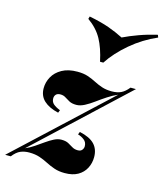

<svg xmlns="http://www.w3.org/2000/svg" viewBox="-179 -917 869 1020"><g transform="rotate(15 255.0 -407.0)"><path d="M36 -61Q60 -71 83.5 -87Q107 -103 129 -118.5Q151 -134 171.5 -144.5Q192 -155 212 -155Q236 -155 250.5 -147Q265 -139 278 -131Q291 -123 309 -123Q325 -123 332.5 -132.5Q340 -142 340 -153Q340 -175 324 -187.5Q308 -200 289 -205L295 -220Q351 -208 377 -181Q403 -154 403 -110Q403 -77 388.5 -49Q374 -21 345.5 -4.5Q317 12 273 12Q241 12 216 3.5Q191 -5 169 -16.5Q147 -28 122 -36.5Q97 -45 64 -45Q38 -45 16.5 -36Q-5 -27 -26 0H-57L441 -464Q413 -452 385.5 -434Q358 -416 333 -397.5Q308 -379 284 -366.5Q260 -354 239 -354Q215 -354 200 -362Q185 -370 173 -378Q161 -386 144 -386Q128 -386 120 -377.5Q112 -369 112 -356Q112 -337 125 -325.5Q138 -314 163 -304L157 -289Q105 -301 77 -327Q49 -353 49 -395Q49 -428 65.5 -458Q82 -488 116 -507Q150 -526 201 -526Q234 -526 258 -518Q282 -510 303 -499Q324 -488 347.5 -480Q371 -472 402 -472Q432 -472 453 -482Q474 -492 494 -517H524ZM379 -762Q416 -780 463 -797Q510 -814 562 -826L567 -812Q490 -779 424.5 -723.5Q359 -668 320 -608H302Q287 -680 260.5 -728Q234 -776 183 -812L187 -826Q253 -813 296.5 -797.5Q340 -782 379 -762Z"/></g></svg>

Font: Playfair Display ExtraBold
Style: Italic
Weight: 800
Italic angle: -14°
Designer: Claus Eggers Sørensen
Foundry: Claus Eggers Sørensen
Version: Version 1.203